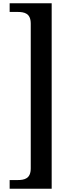

<svg xmlns="http://www.w3.org/2000/svg" viewBox="-20 -793 412 1174"><path d="M296 -773H39V-720H86C131 -720 168 -711 168 -648V236C168 299 131 308 86 308H39V361H296Z"/></svg>

Font: Noto Serif Telugu
Style: Bold
Weight: 700
Designer: Jelle Bosma - Monotype Design Team
Foundry: Monotype Imaging Inc.
Version: Version 2.005